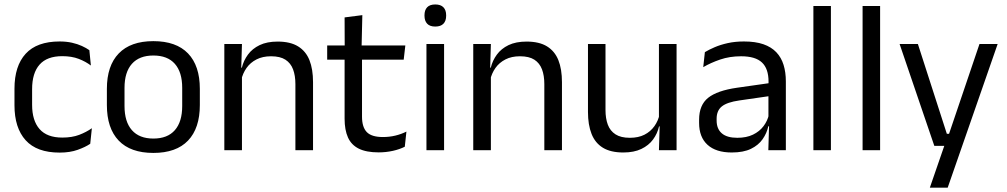

<svg xmlns="http://www.w3.org/2000/svg" viewBox="-20 -690 4624 882"><path d="M254 11Q149 11 97.8 -45.8Q46.5 -102.5 46.5 -206.5V-282.5Q46.5 -387 98 -443.2Q149.5 -499.5 254 -499.5Q285 -499.5 310.5 -493.8Q336 -488 356.2 -478.8Q376.5 -469.5 390.5 -459.5L397.5 -389Q374 -407 341.8 -419.5Q309.5 -432 266 -432Q196 -432 161.8 -393.2Q127.5 -354.5 127.5 -280.5V-208.5Q127.5 -136 161.8 -97Q196 -58 266 -58Q311 -58 343.8 -70.5Q376.5 -83 402 -101L394.5 -29.5Q372.5 -14.5 337 -1.8Q301.5 11 254 11Z M684.5 12.5Q579.5 12.5 525.2 -44.2Q471 -101 471 -207.5V-282Q471 -388 525.5 -444.5Q580 -501 684.5 -501Q789.5 -501 843.8 -444.5Q898 -388 898 -282V-207.5Q898 -101 843.8 -44.2Q789.5 12.5 684.5 12.5ZM684.5 -53.5Q749.5 -53.5 783.2 -92Q817 -130.5 817 -203V-286.5Q817 -358.5 783.2 -396.8Q749.5 -435 684.5 -435Q620 -435 586 -396.8Q552 -358.5 552 -286.5V-203Q552 -130.5 586 -92Q620 -53.5 684.5 -53.5Z M1337 0V-303.5Q1337 -343 1326.2 -371.5Q1315.5 -400 1291.2 -415.8Q1267 -431.5 1225 -431.5Q1186.5 -431.5 1158.2 -417Q1130 -402.5 1112.5 -377.8Q1095 -353 1088 -321.5L1073.5 -379H1091Q1099 -412 1119 -439.2Q1139 -466.5 1172.8 -482.8Q1206.5 -499 1255.5 -499Q1313.5 -499 1349.2 -477Q1385 -455 1401.5 -413.8Q1418 -372.5 1418 -312.5V0ZM1010.5 0V-488H1091.5L1088 -371L1091.5 -366.5V0Z M1719.5 10Q1663 10 1628.5 -7Q1594 -24 1578.5 -58.5Q1563 -93 1563 -144.5V-452.5H1643V-154Q1643 -106 1665 -83.2Q1687 -60.5 1739 -60.5Q1768.5 -60.5 1795.8 -67Q1823 -73.5 1847 -85.5L1839.5 -16Q1816 -4 1784.5 3Q1753 10 1719.5 10ZM1483 -416V-481H1842L1834.5 -416ZM1563.5 -473 1563 -610 1644.5 -620.5 1641 -473Z M1939 0V-488H2020V0ZM1979.5 -568Q1954.5 -568 1942.2 -581.2Q1930 -594.5 1930 -617.5V-620Q1930 -643.5 1942.2 -656.5Q1954.5 -669.5 1979.5 -669.5Q2004.5 -669.5 2017 -656.5Q2029.5 -643.5 2029.5 -620V-617.5Q2029.5 -594 2017 -581Q2004.5 -568 1979.5 -568Z M2480.5 0V-303.5Q2480.5 -343 2469.8 -371.5Q2459 -400 2434.8 -415.8Q2410.5 -431.5 2368.5 -431.5Q2330 -431.5 2301.8 -417Q2273.5 -402.5 2256 -377.8Q2238.5 -353 2231.5 -321.5L2217 -379H2234.5Q2242.5 -412 2262.5 -439.2Q2282.5 -466.5 2316.2 -482.8Q2350 -499 2399 -499Q2457 -499 2492.8 -477Q2528.5 -455 2545 -413.8Q2561.5 -372.5 2561.5 -312.5V0ZM2154 0V-488H2235L2231.5 -371L2235 -366.5V0Z M2761.5 -488V-184.5Q2761.5 -146 2772.2 -117.2Q2783 -88.5 2807.5 -72.8Q2832 -57 2873.5 -57Q2912.5 -57 2940.5 -71.2Q2968.5 -85.5 2986.2 -110.5Q3004 -135.5 3010.5 -167L3025 -109.5H3007.5Q3000 -76.5 2980 -49.2Q2960 -22 2926.2 -5.8Q2892.5 10.5 2843 10.5Q2785.5 10.5 2749.8 -11.2Q2714 -33 2697.5 -74.8Q2681 -116.5 2681 -175.5V-488ZM3088 -488V0H3007L3010.5 -117L3007 -122V-488Z M3509.5 0 3513 -118.5 3510 -131V-286.5L3510.5 -315Q3510.5 -374.5 3480.2 -403Q3450 -431.5 3384.5 -431.5Q3332 -431.5 3288.2 -416.5Q3244.5 -401.5 3210.5 -381.5L3218 -450.5Q3237 -462 3263.2 -473.2Q3289.5 -484.5 3323.2 -492Q3357 -499.5 3397.5 -499.5Q3450 -499.5 3486.8 -486.8Q3523.5 -474 3546.2 -450Q3569 -426 3579.5 -392Q3590 -358 3590 -316V0ZM3341.5 10.5Q3269 10.5 3230.2 -24.8Q3191.5 -60 3191.5 -125.5V-140Q3191.5 -207.5 3233.2 -240.8Q3275 -274 3366 -287L3520.5 -309L3525 -250L3376 -228.5Q3320 -220.5 3296 -201.2Q3272 -182 3272 -144.5V-136.5Q3272 -98 3295.8 -77.5Q3319.5 -57 3367 -57Q3409 -57 3439 -71.5Q3469 -86 3487.5 -110.5Q3506 -135 3512.5 -165L3525 -110H3509.5Q3502.5 -78 3483.2 -50.5Q3464 -23 3429.5 -6.2Q3395 10.5 3341.5 10.5Z M3716.5 0V-662.5H3797V0Z M3942.5 0V-662.5H4023V0Z M4376 -75.5 4333.5 -57 4479.5 -488H4563L4333.5 172H4251.5L4328.5 -51L4364 -20H4272L4112.5 -488H4196.5L4329.5 -75.5Z"/></svg>

Font: Anek Gurmukhi
Style: Regular
Weight: 400
Designer: Sarang Kulkarni (Gurmukhi), Yesha Goshar (Latin)
Foundry: Ek Type
Version: Version 1.003